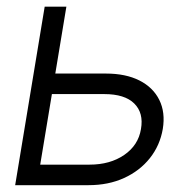

<svg xmlns="http://www.w3.org/2000/svg" viewBox="-20 -542 551 562"><path d="M131.3 -326.7H290Q348.1 -326.7 388.2 -306.4Q428.2 -286.1 446.3 -249.5Q464.4 -212.9 456.5 -164.6Q448.2 -116.2 418.7 -79.1Q389.2 -42 343.3 -21Q297.4 0 239.3 0H24.4L110.8 -522.5H174.3L97.7 -60.1H242.2Q302.2 -60.1 343.5 -88.4Q384.8 -116.7 392.6 -164.1Q400.9 -211.4 373 -239Q345.2 -266.6 285.2 -266.6H121.1Z"/></svg>

Font: Inter 28pt Light
Style: Italic
Weight: 300
Italic angle: -9.3988°
Designer: Rasmus Andersson
Foundry: rsms
Version: Version 4.001;git-66647c0bb